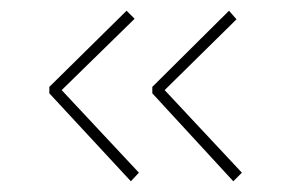

<svg xmlns="http://www.w3.org/2000/svg" viewBox="-20 -408 540 358"><path d="M224 -70 72 -234V-246L216 -388L231 -373L95 -240L239 -86ZM415 -70 264 -234V-246L407 -388L421 -372L287 -240L431 -86Z"/></svg>

Font: Inconsolata ExtraLight
Style: Regular
Weight: 200
Monospace: yes
Designer: Raph Levien, Cyreal, Brenton Simpson
Foundry: Raph Levien, Cyreal, Google
Version: Version 3.001; ttfautohint (v1.8.2.53-6de2)